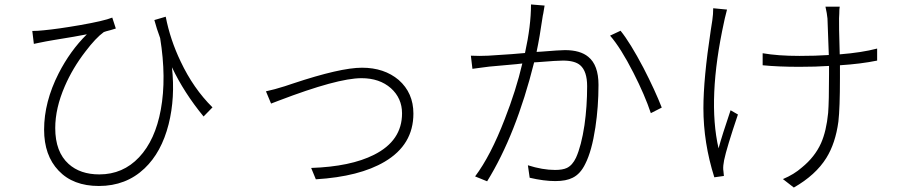

<svg xmlns="http://www.w3.org/2000/svg" viewBox="-20 -797 4040 862"><path d="M125 -658Q149 -658 176 -661Q240 -667 338 -684Q447 -703 484 -718L500 -669Q494 -667 477 -662Q453 -656 446 -653Q410 -627 363 -565Q306 -491 271 -410Q228 -311 228 -222Q228 -115 288 -61Q340 -14 426 -14Q532 -14 604.5 -91Q677 -168 702 -305Q728 -447 699 -626Q683 -669 673 -707L724 -722Q744 -619 791 -521Q848 -400 934 -315L894 -274Q806 -381 752 -495Q767 -358 737 -239Q705 -113 629 -41Q546 38 424 38Q308 38 243 -31Q178 -99 178 -215Q178 -339 243 -467Q295 -569 370 -643Q326 -634 220 -617Q195 -613 186 -611Q177 -609 156 -605Q140 -602 132 -600Z M1174 -387Q1212 -395 1259 -410Q1269 -413 1295 -422Q1508 -493 1605 -493Q1705 -493 1770 -438Q1836 -380 1836 -287Q1836 -147 1707 -71Q1594 -4 1398 8L1377 -43Q1554 -49 1659 -102Q1785 -165 1785 -288Q1785 -356 1735 -401Q1684 -446 1603 -446Q1495 -446 1231 -345Q1205 -335 1197 -332Z M2094 -547Q2116 -546 2133 -546Q2151 -546 2172 -547Q2196 -548 2278 -554Q2317 -557 2337 -559Q2364 -681 2364 -777L2425 -772Q2423 -761 2419 -736Q2418 -730 2417 -727Q2403 -630 2389 -564Q2396 -564 2408 -565Q2494 -572 2516 -572Q2585 -572 2621 -542Q2667 -505 2667 -416Q2667 -318 2653 -225Q2637 -119 2608 -62Q2586 -16 2551 1Q2522 16 2473 16Q2422 16 2358 1L2350 -55Q2416 -34 2472 -34Q2506 -34 2525 -43Q2550 -55 2566 -89Q2590 -142 2604 -235Q2616 -319 2616 -410Q2616 -477 2585 -504Q2561 -525 2507 -525Q2481 -525 2395 -518Q2384 -517 2378 -517Q2297 -193 2167 17L2113 -5Q2183 -98 2246 -262Q2297 -392 2325 -512Q2316 -511 2299 -509Q2203 -500 2177 -498Q2169 -497 2146 -494Q2114 -490 2101 -488ZM2719 -637 2766 -659Q2809 -606 2869 -492Q2921 -391 2951 -314L2902 -289Q2875 -370 2824 -470Q2767 -582 2719 -637Z M3138 -311Q3138 -444 3171 -661Q3176 -693 3178 -706Q3182 -733 3182 -760L3244 -754Q3241 -744 3234 -714Q3232 -704 3231 -700Q3155 -353 3206 -131Q3222 -190 3260 -302L3293 -283Q3242 -132 3231 -78Q3226 -53 3227 -36Q3227 -33 3228 -28Q3230 -13 3230 -7L3187 -1Q3138 -156 3138 -311ZM3404 -504V-558Q3473 -546 3569 -546Q3642 -546 3701 -550Q3698 -649 3695 -714Q3693 -736 3686 -767H3750Q3748 -758 3748 -735Q3747 -722 3747 -715Q3746 -689 3750 -553Q3850 -561 3918 -579V-525Q3845 -510 3751 -504V-475Q3751 -465 3751 -447Q3751 -311 3744 -251Q3731 -154 3690 -88Q3642 -11 3544 45L3495 7Q3545 -14 3580 -45Q3638 -92 3666 -154Q3690 -208 3698 -290Q3702 -341 3702 -465Q3702 -472 3702 -475V-501Q3643 -497 3569 -497Q3474 -497 3404 -504Z"/></svg>

Font: Source Han Sans Light
Style: Regular
Weight: 300
Designer: Ryoko NISHIZUKA Ë•øÂ°öÊ∂ºÂ≠ê (kana & ideographs); Paul D. Hunt (Latin, Greek & Cyrillic); Wenlong ZHANG Âº†ÊñáÈæô (bopom
Foundry: Adobe Systems Incorporated
Version: Version 1.004;PS 1.004;hotconv 1.0.82;makeotf.lib2.5.63406; 